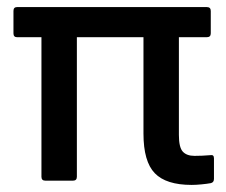

<svg xmlns="http://www.w3.org/2000/svg" viewBox="-20 -510 638 542"><path d="M521 12Q449 12 417 -21Q385 -54 385 -133V-405H197V-11Q197 0 186 0H108Q97 0 97 -11V-405H28Q18 -405 18 -416V-479Q18 -490 28 -490H564Q575 -490 575 -479V-416Q575 -405 564 -405H485V-129Q485 -94 496 -82Q507 -70 529 -70Q539 -70 551 -70.5Q563 -71 574 -72Q584 -74 584 -63V-5Q584 5 575 7Q564 9 548.5 10.5Q533 12 521 12Z"/></svg>

Font: Sofia Sans SemiBold
Style: Regular
Weight: 600
Designer: Botio Nikoltchev, Ani Petrova
Foundry: lettersoup
Version: Version 4.101; ttfautohint (v1.8.4.7-5d5b)